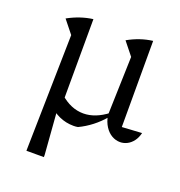

<svg xmlns="http://www.w3.org/2000/svg" viewBox="-126 -605 852 909"><g transform="rotate(20 300.0 -151.0)"><path d="M492 -64 592 -70Q586 -45 573 -28Q560 -11 543 -2.5Q526 6 508 6Q486 6 466 -5.5Q446 -17 431.5 -39.5Q417 -62 411 -94L420 -391L368 -456Q428 -490 492 -498ZM106 196 118 -391 66 -456Q128 -490 191 -498L190 -81L176 -50L194 185V196ZM297 7Q292 8 286.5 8.5Q281 9 275 9Q198 9 139 -52L179 -112Q235 -62 298 -62Q358 -62 419 -109L420 -89Q393 -57 362 -33Q331 -9 297 7Z"/></g></svg>

Font: Piazzolla Thin
Style: Regular
Weight: 400
Version: Version 2.001